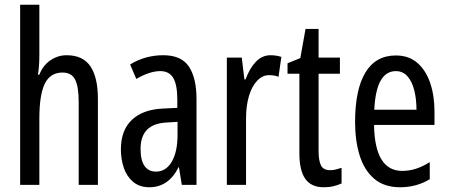

<svg xmlns="http://www.w3.org/2000/svg" viewBox="-20 -780 1893 810"><path d="M146 -545Q146 -501 140 -465H146Q161 -504 192.5 -525.5Q224 -547 261 -547Q330 -547 361.5 -500Q393 -453 393 -364V0H312V-348Q312 -416 296.5 -445Q281 -474 244 -474Q192 -474 169 -427Q146 -380 146 -279V0H65V-760H146Z M669 -547Q745 -547 777 -499Q809 -451 809 -362V0H747L735 -74H733Q691 10 610 10Q569 10 542 -12.5Q515 -35 502.5 -71.5Q490 -108 490 -150Q490 -230 536 -274Q582 -318 667 -322L728 -325V-360Q728 -422 711 -451Q694 -480 656 -480Q612 -480 555 -447L529 -508Q592 -547 669 -547ZM681 -263Q573 -257 573 -152Q573 -103 590 -79.5Q607 -56 638 -56Q680 -56 704.5 -97.5Q729 -139 729 -212V-266Z M1121 -547Q1145 -547 1167 -540L1155 -456Q1138 -463 1115 -463Q1087 -463 1064.5 -439Q1042 -415 1030 -374Q1018 -333 1018 -280V0H937V-537H1000L1011 -445H1016Q1033 -492 1059.5 -519.5Q1086 -547 1121 -547Z M1373 -62Q1385 -62 1397 -65Q1409 -68 1421 -72V-6Q1405 1 1387 5.5Q1369 10 1346 10Q1293 10 1268 -25.5Q1243 -61 1243 -133V-469H1193V-513L1247 -535L1269 -658H1324V-537H1414V-469H1324V-143Q1324 -103 1334 -82.5Q1344 -62 1373 -62Z M1650 -546Q1705 -546 1741 -514.5Q1777 -483 1795 -429.5Q1813 -376 1813 -309V-253H1558Q1561 -59 1677 -59Q1706 -59 1734.5 -68Q1763 -77 1793 -96V-24Q1737 10 1668 10Q1600 10 1558 -26.5Q1516 -63 1497 -125Q1478 -187 1478 -265Q1478 -402 1521.5 -474Q1565 -546 1650 -546ZM1650 -480Q1609 -480 1586 -440Q1563 -400 1559 -317H1737Q1737 -361 1728 -398Q1719 -435 1699.5 -457.5Q1680 -480 1650 -480Z"/></svg>

Font: Noto Sans Kannada ExtraCondensed
Style: Regular
Weight: 400
Width: 2
Designer: Jelle Bosma - Monotype Design Team
Foundry: Monotype Imaging Inc.
Version: Version 2.005; ttfautohint (v1.8.4.7-5d5b)